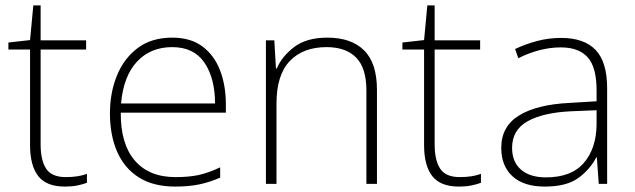

<svg xmlns="http://www.w3.org/2000/svg" viewBox="-20 -679 2344 709"><path d="M223 -25Q246 -25 265.5 -28Q285 -31 301 -37V-4Q285 2 265 6Q245 10 220 10Q151 10 121 -29Q91 -68 91 -143V-496H11V-522L91 -531L103 -659H130V-530H298V-496H130V-146Q130 -87 150.5 -56Q171 -25 223 -25Z M616 -540Q684 -540 727.5 -507.5Q771 -475 792.5 -419.5Q814 -364 814 -294V-263H426Q425 -148 477.5 -86.5Q530 -25 628 -25Q677 -25 712.5 -32.5Q748 -40 793 -61V-23Q754 -6 715.5 2Q677 10 627 10Q546 10 492.5 -24Q439 -58 412.5 -119Q386 -180 386 -260Q386 -337 412 -400.5Q438 -464 489 -502Q540 -540 616 -540ZM616 -505Q536 -505 486 -451.5Q436 -398 427 -297H774Q774 -390 735 -447.5Q696 -505 616 -505Z M1189 -540Q1277 -540 1324.5 -493Q1372 -446 1372 -347V0H1333V-345Q1333 -428 1295 -466.5Q1257 -505 1186 -505Q1099 -505 1050 -453.5Q1001 -402 1001 -297V0H962V-530H993L999 -426H1002Q1021 -471 1066.5 -505.5Q1112 -540 1189 -540Z M1678 -25Q1701 -25 1720.5 -28Q1740 -31 1756 -37V-4Q1740 2 1720 6Q1700 10 1675 10Q1606 10 1576 -29Q1546 -68 1546 -143V-496H1466V-522L1546 -531L1558 -659H1585V-530H1753V-496H1585V-146Q1585 -87 1605.5 -56Q1626 -25 1678 -25Z M2052 -539Q2137 -539 2179.5 -494.5Q2222 -450 2222 -353V0H2191L2184 -98H2182Q2158 -52 2114.5 -21Q2071 10 1992 10Q1914 10 1872.5 -28Q1831 -66 1831 -133Q1831 -212 1896.5 -252.5Q1962 -293 2083 -299L2183 -305V-345Q2183 -431 2150 -467.5Q2117 -504 2051 -504Q1974 -504 1894 -464L1882 -498Q1920 -516 1963 -527.5Q2006 -539 2052 -539ZM2087 -268Q1985 -263 1928 -231Q1871 -199 1871 -133Q1871 -81 1904 -52.5Q1937 -24 1996 -24Q2090 -24 2136 -77.5Q2182 -131 2183 -219V-272Z"/></svg>

Font: Noto Sans Thai ExtraLight
Style: Regular
Weight: 200
Designer: Monotype Design Team
Foundry: Monotype Imaging Inc.
Version: Version 2.001; ttfautohint (v1.8.4.7-5d5b)